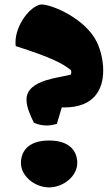

<svg xmlns="http://www.w3.org/2000/svg" viewBox="-20 -812 483 842"><path d="M128.4 -273.9C147 -265.6 165.5 -261.7 184.6 -261.7C199.2 -261.7 213.9 -264.2 229.5 -269L251 -341.3C254.9 -341.3 258.3 -340.8 261.7 -340.8C393.1 -340.8 432.6 -419.9 432.6 -502.9C432.6 -548.8 420.4 -594.7 405.3 -626.5C356 -729.5 209 -792.5 161.1 -792.5C112.8 -786.6 47.9 -703.1 47.9 -625.5C47.9 -620.1 48.3 -614.7 48.8 -609.9C200.7 -561.5 252 -535.6 290.5 -504.9C293.5 -499.5 293.9 -491.2 289.6 -484.4C261.2 -477.1 218.8 -471.7 180.7 -459.5C135.3 -444.8 96.2 -420.9 96.2 -375C96.2 -338.4 117.2 -297.9 128.4 -273.9ZM71.8 -97.2C71.8 -39.1 133.3 9.8 195.3 9.8C257.3 9.8 318.8 -39.1 318.8 -97.2C318.8 -147.5 287.6 -195.8 195.3 -195.8C103 -195.8 71.8 -147.5 71.8 -97.2Z"/></svg>

Font: Kavoon
Style: Regular
Weight: 400
Designer: Viktoriya Grabowska
Foundry: Viktoriya Grabowska
Version: Version 1.002